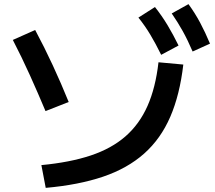

<svg xmlns="http://www.w3.org/2000/svg" viewBox="-20 -875 1040 928"><path d="M180 -77Q318 -90 418.5 -123.5Q519 -157 586.5 -216Q654 -275 693 -363Q732 -451 746 -574L866 -563Q849 -417 803 -310.5Q757 -204 676.5 -132.5Q596 -61 478 -21Q360 19 201 33ZM200 -338Q164 -424 124.5 -511.5Q85 -599 42 -682L150 -730Q194 -648 235 -559.5Q276 -471 312 -382ZM759 -610Q732 -665 706.5 -707.5Q681 -750 649 -790L729 -841Q763 -798 790 -753Q817 -708 843 -655ZM911 -626Q887 -682 863 -725Q839 -768 810 -810L891 -855Q923 -811 947.5 -765Q972 -719 995 -664Z"/></svg>

Font: M PLUS 1 Thin SemiBold
Style: Regular
Weight: 600
Version: Version 1.001